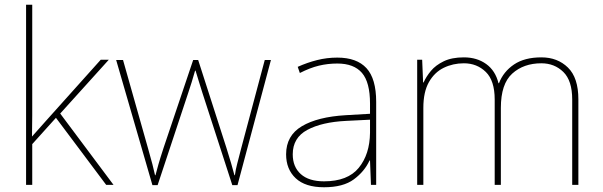

<svg xmlns="http://www.w3.org/2000/svg" viewBox="-20 -780 2542 810"><path d="M116 -385Q116 -337 116 -294Q116 -251 115 -204Q132 -223 144 -236.5Q156 -250 172 -268L405 -528H439L234 -301L459 0H428L216 -283L116 -172V0H90V-760H116Z M834 -388Q826 -414 819.5 -434.5Q813 -455 805 -482H803Q789 -432 774 -388L645 1H623L470 -527H499L604 -156Q617 -110 623 -87Q629 -64 634 -41H636Q642 -64 648.5 -87Q655 -110 670 -156L795 -527H816L935 -157Q958 -84 969 -41H971Q974 -64 980.5 -88.5Q987 -113 998 -156L1097 -527H1123L982 1H960Z M1403 -537Q1485 -537 1526 -492.5Q1567 -448 1567 -350V0H1545L1541 -103H1539Q1518 -57 1473 -23.5Q1428 10 1347 10Q1268 10 1227.5 -28Q1187 -66 1187 -129Q1187 -208 1253.5 -247.5Q1320 -287 1438 -294L1541 -300V-343Q1541 -433 1507 -472.5Q1473 -512 1403 -512Q1363 -512 1325.5 -503Q1288 -494 1245 -472L1236 -498Q1276 -516 1317.5 -526.5Q1359 -537 1403 -537ZM1440 -270Q1338 -265 1276.5 -232Q1215 -199 1215 -129Q1215 -76 1249 -45.5Q1283 -15 1347 -15Q1447 -15 1493.5 -72Q1540 -129 1541 -220V-275Z M2264 -538Q2332 -538 2376 -495Q2420 -452 2420 -361V0H2394V-360Q2394 -440 2356.5 -476.5Q2319 -513 2264 -513Q2189 -513 2141 -469.5Q2093 -426 2093 -325V0H2067V-360Q2067 -440 2029.5 -476.5Q1992 -513 1937 -513Q1891 -513 1852 -494Q1813 -475 1789.5 -433.5Q1766 -392 1766 -325V0H1740V-528H1761L1765 -432H1767Q1778 -457 1798 -481Q1818 -505 1852 -521.5Q1886 -538 1937 -538Q1992 -538 2031 -510Q2070 -482 2083 -429H2085Q2104 -478 2148.5 -508Q2193 -538 2264 -538Z"/></svg>

Font: Noto Sans Bengali UI Thin
Style: Regular
Weight: 100
Designer: Jelle Bosma - Monotype Design Team
Foundry: Monotype Imaging Inc.
Version: Version 2.003; ttfautohint (v1.8.4.7-5d5b)